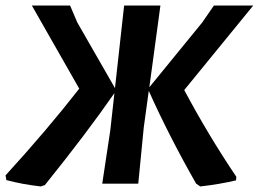

<svg xmlns="http://www.w3.org/2000/svg" viewBox="-28 -663 934 693"><path d="M119 10Q50 2 -5 -13L-8 -30Q141 -193 258 -343L87 -643H225L251 -582L387 -345L420 -643H551L511 -348L702 -582L744 -643H886L637 -338Q725 -173 825 -25L824 -12Q765 2 695 10L680 0Q581 -174 509 -335L491 -204L471 0H341L370 -192L385 -327Q286 -184 134 5Z"/></svg>

Font: Alegreya Sans
Style: Bold Italic
Weight: 700
Italic angle: -7°
Designer: Juan Pablo del Peral
Foundry: Huerta Tipografica
Version: Version 2.007